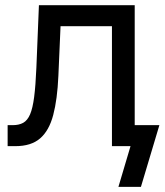

<svg xmlns="http://www.w3.org/2000/svg" viewBox="-20 -561 632 737"><path d="M9.3 0V-80.6H28.8Q52.7 -80.6 69.1 -89.6Q85.4 -98.6 95.5 -122.1Q105.5 -145.5 111.1 -188.7Q116.7 -231.9 119.6 -300.3L129.4 -541H497.1V0H409.7V-460.4H212.4L204.1 -270Q200.2 -179.7 184.3 -119.6Q168.5 -59.6 134 -29.8Q99.6 0 39.1 0ZM434.6 156.2 481 0H449.2V-80.6H591.8L521 156.2Z"/></svg>

Font: Inter 17pt
Style: Regular
Weight: 400
Version: Version 4.001;git-66647c0bb